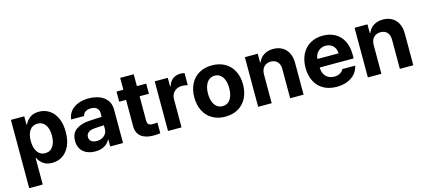

<svg xmlns="http://www.w3.org/2000/svg" viewBox="-63 -1219 4394 1981"><g transform="rotate(-15 2134.5 -229.0)"><path d="M56.6 -530.3H199.2V-441.4H205.1Q223.1 -481.4 259.8 -509.3Q296.4 -537.1 356.4 -537.1Q416.5 -537.1 465.3 -506.1Q514.2 -475.1 542.7 -413.8Q571.3 -352.5 571.3 -264.6Q571.3 -178.7 543.2 -116.9Q515.1 -55.2 466.6 -23.2Q418 8.8 356.4 8.8Q297.4 8.8 260.5 -18.3Q223.6 -45.4 205.1 -85H201.2V199.2H56.6ZM310.5 -106.4Q364.7 -106.4 394.3 -149.9Q423.8 -193.4 423.8 -265.6Q423.8 -336.9 394.3 -379.4Q364.7 -421.9 310.5 -421.9Q256.8 -421.9 227.5 -380.1Q198.2 -338.4 198.2 -265.6Q198.2 -217.8 211.4 -181.9Q224.6 -146 250 -126.2Q275.4 -106.4 310.5 -106.4Z M836.9 -311.5Q890.6 -314.9 968.8 -318.4V-361.3Q967.8 -394.5 945.8 -413.1Q923.8 -431.6 883.8 -431.6Q847.7 -431.6 824.7 -416Q801.8 -400.4 795.9 -373H658.2Q662.6 -419.9 690.7 -457Q718.8 -494.1 769 -515.6Q819.3 -537.1 887.7 -537.1Q948.2 -537.1 999.3 -518.1Q1050.3 -499 1081.3 -458.7Q1112.3 -418.5 1112.3 -357.4V0H975.6V-73.2H971.7Q950.7 -34.7 911.9 -12.5Q873 9.8 816.4 9.8Q764.6 9.8 724.9 -8.1Q685.1 -25.9 662.4 -61.5Q639.6 -97.2 639.6 -148.4Q639.6 -230.5 694.8 -268.6Q750 -306.6 836.9 -311.5ZM857.4 -89.8Q889.6 -89.8 915.3 -103Q940.9 -116.2 955.1 -139.2Q969.2 -162.1 968.8 -189.5V-228Q945.8 -227.5 912.1 -225.6Q878.4 -223.6 860.4 -221.7Q822.3 -217.8 800.3 -200.2Q778.3 -182.6 778.3 -152.3Q778.3 -122.6 800 -106.2Q821.8 -89.8 857.4 -89.8Z M1502 -421.9H1402.3V-163.1Q1402.3 -133.8 1415 -122.1Q1427.7 -110.4 1452.1 -109.4Q1483.4 -109.4 1509.8 -112.3V2Q1483.9 6.8 1432.6 6.8Q1351.1 6.8 1304.2 -30.8Q1257.3 -68.4 1257.8 -142.6V-421.9H1184.6V-530.3H1257.8V-657.2H1402.3V-530.3H1502Z M1592.8 -530.3H1732.4V-438.5H1738.3Q1752.4 -486.8 1786.6 -512.5Q1820.8 -538.1 1866.2 -538.1Q1891.1 -538.1 1912.1 -533.2V-404.3Q1901.4 -407.2 1883.3 -409.7Q1865.2 -412.1 1850.6 -412.1Q1818.4 -412.1 1792.5 -397.9Q1766.6 -383.8 1752 -358.6Q1737.3 -333.5 1737.3 -301.8V0H1592.8Z M1944.3 -263.7Q1944.3 -345.2 1975.8 -407.2Q2007.3 -469.2 2066.2 -503.2Q2125 -537.1 2204.1 -537.1Q2283.2 -537.1 2342.3 -503.2Q2401.4 -469.2 2433.1 -407.2Q2464.8 -345.2 2464.8 -263.7Q2464.8 -182.1 2433.1 -119.9Q2401.4 -57.6 2342.3 -23.4Q2283.2 10.7 2204.1 10.7Q2125 10.7 2066.4 -23.4Q2007.8 -57.6 1976.1 -119.9Q1944.3 -182.1 1944.3 -263.7ZM2317.4 -263.7Q2317.4 -311 2304.7 -347.9Q2292 -384.8 2266.6 -405.8Q2241.2 -426.8 2205.1 -426.8Q2168.5 -426.8 2142.8 -405.8Q2117.2 -384.8 2104 -347.9Q2090.8 -311 2090.8 -263.7Q2090.8 -216.8 2104 -179.9Q2117.2 -143.1 2142.8 -122.3Q2168.5 -101.6 2205.1 -101.6Q2241.2 -101.6 2266.6 -122.3Q2292 -143.1 2304.7 -179.7Q2317.4 -216.3 2317.4 -263.7Z M2700.2 0H2555.7V-530.3H2693.4V-437.5H2699.2Q2717.8 -484.4 2759.3 -510.7Q2800.8 -537.1 2858.4 -537.1Q2913.6 -537.1 2955.1 -513.2Q2996.6 -489.3 3019 -444.1Q3041.5 -398.9 3041 -337.9V0H2897.5V-312.5Q2897.5 -361.3 2872.1 -389.2Q2846.7 -417 2801.8 -417Q2755.4 -417 2727.8 -387.7Q2700.2 -358.4 2700.2 -306.6Z M3131.8 -262.7Q3131.8 -344.2 3163.3 -406.5Q3194.8 -468.8 3252.9 -502.9Q3311 -537.1 3387.7 -537.1Q3459 -537.1 3515.4 -507.1Q3571.8 -477.1 3604.2 -416.5Q3636.7 -356 3636.7 -268.6V-227.5H3274.4Q3274.4 -188 3289.3 -158.7Q3304.2 -129.4 3331.8 -113.5Q3359.4 -97.7 3396.5 -97.7Q3432.1 -97.7 3458 -112.1Q3483.9 -126.5 3495.1 -151.4H3632.8Q3622.6 -102.5 3590.8 -65.9Q3559.1 -29.3 3508.5 -9.3Q3458 10.7 3393.6 10.7Q3313 10.7 3254.2 -22.5Q3195.3 -55.7 3163.6 -117.4Q3131.8 -179.2 3131.8 -262.7ZM3500 -318.4Q3500 -350.1 3486.1 -375.2Q3472.2 -400.4 3447.3 -414.6Q3422.4 -428.7 3390.6 -428.7Q3358.4 -428.7 3332.3 -414.1Q3306.2 -399.4 3290.8 -374Q3275.4 -348.6 3274.4 -318.4Z M3872.1 0H3727.5V-530.3H3865.2V-437.5H3871.1Q3889.6 -484.4 3931.2 -510.7Q3972.7 -537.1 4030.3 -537.1Q4085.4 -537.1 4127 -513.2Q4168.5 -489.3 4190.9 -444.1Q4213.4 -398.9 4212.9 -337.9V0H4069.3V-312.5Q4069.3 -361.3 4043.9 -389.2Q4018.6 -417 3973.6 -417Q3927.2 -417 3899.7 -387.7Q3872.1 -358.4 3872.1 -306.6Z"/></g></svg>

Font: Pretendard Std
Style: Bold
Weight: 700
Designer: Base glyphs from Inter by Rasmus Andersson; Hangeul glyphs from Noto Sans CJK(Source Han Sans) by Jang Soo-young and Kan
Foundry: Kil Hyung-jin
Version: Version 1.309